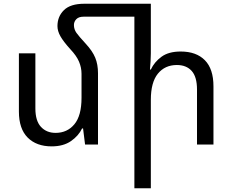

<svg xmlns="http://www.w3.org/2000/svg" viewBox="-20 -780 1255 1036"><path d="M508.8 -384.8V0H439L428.2 -86.9H422.9Q403.8 -46.9 362.8 -18.6Q321.8 9.8 258.8 9.8Q176.8 9.8 129.4 -37.6Q82 -85 82 -178.2V-492.2H170.9V-194.8Q170.9 -127.9 200.9 -95.5Q231 -63 279.8 -63Q342.8 -63 381.3 -109.4Q419.9 -155.8 419.9 -252V-381.8Q419.9 -415 406.5 -447Q393.1 -479 358.9 -515.1Q321.8 -556.2 305.9 -584.5Q290 -612.8 290 -639.2Q290 -690.9 325 -725.3Q359.9 -759.8 435.1 -759.8H793.9V-492.2Q793.9 -470.2 792.5 -449.2Q791 -428.2 789.1 -404.8H793.9Q813 -445.8 851.6 -473.9Q890.1 -502 955.1 -502Q1039.1 -502 1085.4 -455.1Q1131.8 -408.2 1131.8 -314V0H1043V-296.9Q1043 -365.2 1014.4 -397.2Q985.8 -429.2 934.1 -429.2Q870.1 -429.2 832 -382.6Q793.9 -335.9 793.9 -241.2V235.8H705.1V-689.9H430.2Q404.8 -689.9 391.8 -676.5Q378.9 -663.1 378.9 -645Q378.9 -622.1 392.3 -603Q405.8 -584 441.9 -544.9Q479 -504.9 493.9 -468.5Q508.8 -432.1 508.8 -384.8Z"/></svg>

Font: Kurinto Seri
Style: Regular
Weight: 400
Designer: Kurinto was developed by Clint Goss from a range of fonts that are compatible with the SIL Open Font License Version 1.1
Foundry: Clinton F. Goss
Version: Version 2.196; July 25, 2020